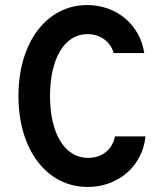

<svg xmlns="http://www.w3.org/2000/svg" viewBox="-20 -730 640 760"><path d="M435 -190C425 -138 384 -105 329 -105C237 -105 178 -200 178 -350C178 -499 236 -595 326 -595C376 -595 417 -566 430 -520H551C534 -632 442 -710 325 -710C165 -710 53 -563 53 -350C53 -137 165 10 327 10C449 10 544 -73 556 -190Z"/></svg>

Font: CommitMono
Style: 700Regular
Weight: 700
Monospace: yes
Designer: Eigil Nikolajsen
Foundry: Eigil Nikolajsen
Version: Version 1.143